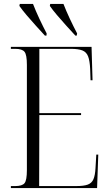

<svg xmlns="http://www.w3.org/2000/svg" viewBox="-20 -951 555 971"><path d="M35 0V-10H57Q92 -10 104 -24.5Q116 -39 116 -91V-623Q116 -674 104 -689Q92 -704 57 -704H35V-714H443L448 -545H438L436 -602Q434 -644 425.5 -666Q417 -688 396.5 -696Q376 -704 337 -704H179V-379H390V-369H179L178 -10H365Q404 -10 424 -17.5Q444 -25 452.5 -44.5Q461 -64 463 -101L467 -169H477L471 0ZM207 -771Q185 -795 160.5 -822Q136 -849 114 -875Q92 -901 78 -921L80 -931H147Q160 -897 179 -856.5Q198 -816 216 -782L215 -771ZM361 -771Q339 -795 314.5 -822Q290 -849 268 -875Q246 -901 232 -921L234 -931H301Q314 -897 333 -856.5Q352 -816 370 -782L368 -771Z"/></svg>

Font: Noto Serif Display Condensed Light
Style: Regular
Weight: 300
Width: 3
Designer: Monotype Design Team
Foundry: Monotype Imaging Inc.
Version: Version 2.009